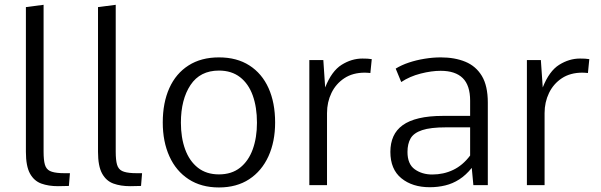

<svg xmlns="http://www.w3.org/2000/svg" viewBox="-20 -782 2540 811"><path d="M224.6 4.4Q185.1 4.4 154.5 -6.6Q124 -17.6 106.7 -48.8Q89.4 -80.1 89.4 -140.6V-752L164.1 -761.7V-141.1Q164.1 -105.5 169.7 -86.4Q175.3 -67.4 190.9 -59.8Q206.5 -52.2 236.8 -50.8Q248 -50.3 258.5 -50.3Q269 -50.3 275.4 -50.3L271 3.4Q261.7 3.4 249.8 3.9Q237.8 4.4 224.6 4.4Z M529.3 4.4Q489.7 4.4 459.2 -6.6Q428.7 -17.6 411.4 -48.8Q394 -80.1 394 -140.6V-752L468.8 -761.7V-141.1Q468.8 -105.5 474.4 -86.4Q480 -67.4 495.6 -59.8Q511.2 -52.2 541.5 -50.8Q552.7 -50.3 563.2 -50.3Q573.7 -50.3 580.1 -50.3L575.7 3.4Q566.4 3.4 554.4 3.9Q542.5 4.4 529.3 4.4Z M904.8 9.8Q830.1 9.8 776.9 -24.9Q723.6 -59.6 695.6 -121.6Q667.5 -183.6 667.5 -264.6Q667.5 -348.1 695.3 -409.9Q723.1 -471.7 776.4 -505.6Q829.6 -539.6 904.8 -539.6Q980.5 -539.6 1033.4 -505.6Q1086.4 -471.7 1114.3 -409.9Q1142.1 -348.1 1142.1 -264.6Q1142.1 -183.6 1113.8 -121.6Q1085.4 -59.6 1032.5 -24.9Q979.5 9.8 904.8 9.8ZM904.8 -45.4Q958.5 -45.4 994.1 -73.7Q1029.8 -102.1 1047.6 -151.4Q1065.4 -200.7 1065.4 -263.7Q1065.4 -329.1 1047.6 -378.7Q1029.8 -428.2 993.9 -456.1Q958 -483.9 904.8 -483.9Q825.2 -483.9 784.7 -422.9Q744.1 -361.8 744.1 -263.7Q744.1 -200.7 762 -151.4Q779.8 -102.1 815.7 -73.7Q851.6 -45.4 904.8 -45.4Z M1286.6 0V-528.3H1345.7L1353.5 -412.6Q1380.9 -481.9 1423.1 -508.3Q1465.3 -534.7 1510.7 -534.7Q1522.5 -534.7 1532 -534.2Q1541.5 -533.7 1550.3 -532.2L1544.4 -473.6Q1539.1 -474.1 1532.7 -474.6Q1526.4 -475.1 1521 -475.1Q1470.2 -475.1 1434.6 -451.7Q1398.9 -428.2 1380.1 -389.4Q1361.3 -350.6 1361.3 -304.2V0Z M1795.4 8.8Q1721.7 8.8 1675.3 -29.1Q1628.9 -66.9 1628.9 -140.6Q1628.9 -177.2 1641.6 -205.6Q1654.3 -233.9 1680.9 -253.2Q1707.5 -272.5 1750 -282.5Q1792.5 -292.5 1851.1 -292.5H1965.8V-356.9Q1965.8 -421.4 1934.6 -452.1Q1903.3 -482.9 1841.3 -482.9Q1802.7 -482.9 1756.8 -471.2Q1710.9 -459.5 1674.8 -435.5L1651.4 -492.2Q1675.8 -507.3 1707.3 -517.8Q1738.8 -528.3 1773.7 -533.9Q1808.6 -539.6 1841.8 -539.6Q1900.9 -539.6 1945.6 -521.2Q1990.2 -502.9 2015.4 -461.2Q2040.5 -419.4 2040.5 -348.6V0H1979.5L1972.7 -72.8Q1947.8 -42 1919.9 -24.2Q1892.1 -6.3 1860.8 1.2Q1829.6 8.8 1795.4 8.8ZM1805.7 -44.9Q1853.5 -44.9 1894 -64.2Q1934.6 -83.5 1965.8 -125V-244.1H1863.3Q1798.8 -244.1 1763.4 -232.4Q1728 -220.7 1714.6 -197.8Q1701.2 -174.8 1701.2 -140.1Q1701.2 -88.9 1731.9 -66.9Q1762.7 -44.9 1805.7 -44.9Z M2205.6 0V-528.3H2264.6L2272.5 -412.6Q2299.8 -481.9 2342 -508.3Q2384.3 -534.7 2429.7 -534.7Q2441.4 -534.7 2450.9 -534.2Q2460.4 -533.7 2469.2 -532.2L2463.4 -473.6Q2458 -474.1 2451.7 -474.6Q2445.3 -475.1 2439.9 -475.1Q2389.2 -475.1 2353.5 -451.7Q2317.9 -428.2 2299.1 -389.4Q2280.3 -350.6 2280.3 -304.2V0Z"/></svg>

Font: Comme Light
Style: Regular
Weight: 300
Version: Version 1.000;gftools[0.9.27]